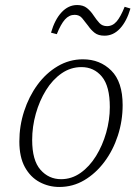

<svg xmlns="http://www.w3.org/2000/svg" viewBox="-20 -731 546 764"><path d="M216 13Q174 13 137.5 -6.5Q101 -26 79 -66Q57 -106 57 -168Q57 -230 76 -288.5Q95 -347 129 -393.5Q163 -440 209.5 -467.5Q256 -495 310 -495Q378 -495 423 -450Q468 -405 468 -313Q468 -250 449 -191.5Q430 -133 395.5 -87Q361 -41 315.5 -14Q270 13 216 13ZM223 -18Q265 -18 300.5 -43Q336 -68 362 -110Q388 -152 402.5 -203Q417 -254 417 -305Q417 -388 385.5 -426Q354 -464 304 -464Q261 -464 225 -439Q189 -414 163 -372Q137 -330 122.5 -278.5Q108 -227 108 -174Q108 -93 141 -55.5Q174 -18 223 -18ZM183 -601Q198 -653 225 -682Q252 -711 287 -711Q311 -711 326 -699Q341 -687 352 -670Q364 -652 375.5 -639.5Q387 -627 406 -627Q428 -627 444 -645.5Q460 -664 476 -704L499 -697Q484 -646 457.5 -617.5Q431 -589 396 -589Q371 -589 356.5 -600.5Q342 -612 331 -628Q318 -645 307 -658.5Q296 -672 277 -672Q255 -672 238.5 -653.5Q222 -635 206 -595Z"/></svg>

Font: Source Serif 4 SmText Light
Style: Italic
Weight: 300
Italic angle: -12°
Designer: Frank Grießhammer
Foundry: Adobe
Version: Version 4.005;hotconv 1.1.0;makeotfexe 2.6.0